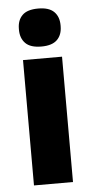

<svg xmlns="http://www.w3.org/2000/svg" viewBox="-51 -719 358 750"><g transform="rotate(-5 128.0 -343.5)"><path d="M51.5 0V-491.5H204.5V0ZM128 -538Q85 -538 65.5 -557.8Q46 -577.5 46 -611V-614.5Q46 -648 65.5 -667.5Q85 -687 128 -687Q170 -687 189.8 -667.5Q209.5 -648 209.5 -614.5V-611Q209.5 -577 189.8 -557.5Q170 -538 128 -538Z"/></g></svg>

Font: Anek Odia
Style: Bold
Weight: 700
Designer: Yesha Goshar & Mahesh Sahu (Odia), Yesha Goshar (Latin)
Foundry: Ek Type
Version: Version 1.003